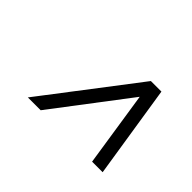

<svg xmlns="http://www.w3.org/2000/svg" viewBox="-77 -885 746 746"><g transform="rotate(45 296.0 -512.5)"><path d="M414.5 -657.5H439.5L183.5 -321H113L406 -704H464L524 -321H466Z"/></g></svg>

Font: Newsreader 7pt
Style: Italic
Weight: 400
Italic angle: -17°
Designer: Hugues Gentile
Foundry: Production Type
Version: Version 1.003